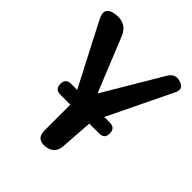

<svg xmlns="http://www.w3.org/2000/svg" viewBox="-218 -925 1068 1068"><g transform="rotate(45 316.0 -391.0)"><path d="M249 -256H171Q128 -256 128 -299Q128 -341 171 -341H218L29 -706Q-9 -778 72 -789Q153 -800 183 -725L312 -407L516 -751Q542 -793 588 -778Q635 -763 614 -719L431 -341H474Q517 -341 518 -299Q519 -256 476 -256H398L385 -66Q381 -1 315 7Q249 13 249 -53Z"/></g></svg>

Font: MaokenZhuyuanTi
Style: Regular
Weight: 400
Designer: Fontworks Inc & LongZhuTi team: ZERO子、时光羊、荆南、频凡、刘鹏、Little White Dog、帆影Magmeta、奈白不弍、白日月球、ChaoTawei、雨三（排名不分先后）
Version: Version 1.000; 20230222